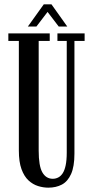

<svg xmlns="http://www.w3.org/2000/svg" viewBox="-20 -854 428 886"><path d="M203 12Q179.5 12 155.5 4.5Q131.5 -3 111.5 -21.5Q91.5 -40 79.2 -73.5Q67 -107 67 -159.5V-665H18.5V-700H209.5V-665H158.5V-159Q158.5 -88 175.5 -58.5Q192.5 -29 223.5 -29Q236.5 -29 248.2 -34.8Q260 -40.5 269 -54Q278 -67.5 283 -91Q288 -114.5 288 -150V-665H245V-700H370.5V-665H323.5V-145Q323.5 -85.5 308 -51Q292.5 -16.5 265.5 -2.2Q238.5 12 203 12ZM108.5 -731.5 182 -834H217.5L290.5 -731.5H251L199.5 -799L148 -731.5Z"/></svg>

Font: Imbue Thin 10pt Medium
Style: Regular
Weight: 500
Version: Version 1.102